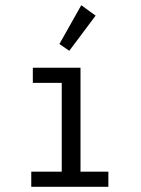

<svg xmlns="http://www.w3.org/2000/svg" viewBox="-20 -717 540 737"><path d="M100 -58H217V-399H106V-457H289V-58H396V0H100ZM208 -548 292 -697 347 -657 246 -522Z"/></svg>

Font: Vazir Code FD
Style: Code-FD
Weight: 400
Foundry: DejaVu fonts team - Redesigned by Saber Rastikerdar
Version: Version 1.1.2